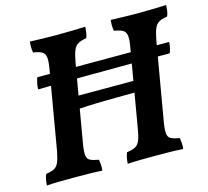

<svg xmlns="http://www.w3.org/2000/svg" viewBox="-99 -794 991 913"><g transform="rotate(-15 396.5 -338.0)"><path d="M421 3Q422 -13 424.5 -26Q427 -39 432 -51Q459 -55 473.5 -62.5Q488 -70 496 -88.5Q504 -107 510 -143L577 -534Q583 -569 580 -587Q577 -605 563 -613Q549 -621 521 -625Q519 -637 518.5 -650.5Q518 -664 520 -679Q550 -678 584 -677Q618 -676 655 -676Q689 -676 724 -677Q759 -678 793 -679Q792 -665 790.5 -651.5Q789 -638 783 -625Q757 -621 742.5 -613Q728 -605 719.5 -585.5Q711 -566 704 -527L638 -144Q632 -108 634 -89Q636 -70 650 -63Q664 -56 692 -51Q694 -39 695 -25Q696 -11 694 3Q660 1 627.5 0.5Q595 0 559 0Q522 0 486 0.5Q450 1 421 3ZM23 3Q24 -13 26.5 -26Q29 -39 34 -51Q61 -55 75 -62.5Q89 -70 97 -88.5Q105 -107 112 -143L179 -534Q185 -569 182 -587Q179 -605 165 -613Q151 -621 123 -625Q121 -637 120.5 -650.5Q120 -664 122 -679Q152 -678 186 -677Q220 -676 257 -676Q291 -676 326 -677Q361 -678 395 -679Q394 -665 392 -651.5Q390 -638 385 -625Q359 -621 344.5 -613Q330 -605 321.5 -585.5Q313 -566 306 -527L240 -144Q234 -108 236 -89Q238 -70 252 -63Q266 -56 294 -51Q296 -39 297 -25Q298 -11 296 3Q262 1 229.5 0.5Q197 0 161 0Q124 0 88 0.5Q52 1 23 3ZM236 -308 246 -371H574L565 -316Q532 -316 488.5 -315.5Q445 -315 399 -314.5Q353 -314 310.5 -312Q268 -310 236 -308ZM101 -449Q101 -462 104.5 -479Q108 -496 112 -506H761Q761 -492 758 -479Q755 -466 750 -453Q722 -453 678 -453Q634 -453 579 -453Q524 -453 463 -452.5Q402 -452 339 -452Q276 -452 215.5 -451Q155 -450 101 -449Z"/></g></svg>

Font: Vollkorn SemiBold
Style: Italic
Weight: 600
Italic angle: -11°
Designer: Friedrich Althausen
Foundry: Friedrich Althausen
Version: Version 5.000